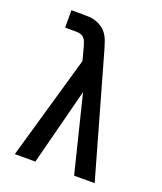

<svg xmlns="http://www.w3.org/2000/svg" viewBox="-136 -824 772 913"><g transform="rotate(20 250.0 -367.5)"><path d="M48 0 199 -526 180 -597Q177 -607 173 -617Q169 -627 161.5 -634.5Q154 -642 143.5 -644.5Q133 -647 123 -647H67V-735H123Q141 -735 158.5 -734Q176 -733 193 -727Q210 -721 224.5 -710.5Q239 -700 249 -685.5Q259 -671 265 -654.5Q271 -638 276 -621L452 0H348L252 -388L152 0Z"/></g></svg>

Font: Iosevka SS18 Semibold
Style: Regular
Weight: 600
Monospace: yes
Designer: Belleve Invis
Foundry: Belleve Invis
Version: Version 25.1.1; ttfautohint (v1.8.4)